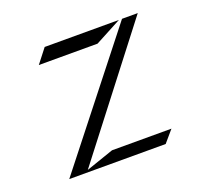

<svg xmlns="http://www.w3.org/2000/svg" viewBox="-96 -668 817 756"><g transform="rotate(-20 312.5 -290.0)"><path d="M73 -29H477L519 -78H270L154 -38L550 -551H484ZM114 -492H360L471 -551H160Z"/></g></svg>

Font: Charger Static
Style: Regular
Weight: 1000
Designer: Jasper
Foundry: KineticPlasma Fonts/Cannot Into Space Fonts
Version: Version 1.1